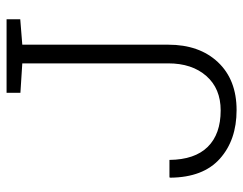

<svg xmlns="http://www.w3.org/2000/svg" viewBox="-100 -652 761 602"><g transform="rotate(-90 281.0 -350.5)"><path d="M237.3 10.3Q143.6 10.3 85 -42Q26.4 -94.2 25.4 -197.3L26.4 -200.2H81.1Q82 -120.6 122.1 -80.1Q162.1 -39.6 236.3 -39.6Q304.7 -39.6 344.2 -84.5Q383.8 -129.4 383.8 -204.1V-661.6L291.5 -667.5V-710.9H522V-668L442.4 -661.6V-204.1Q442.4 -106.4 387.5 -48.1Q332.5 10.3 237.3 10.3Z"/></g></svg>

Font: Roboto Slab Light
Style: Regular
Weight: 300
Designer: Google
Version: Version 2.000; ttfautohint (v1.8.1.43-b0c9)